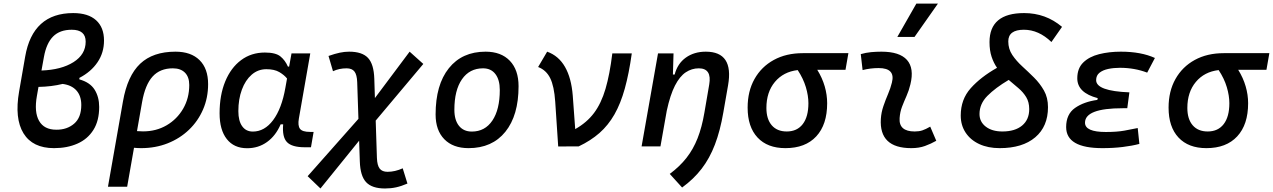

<svg xmlns="http://www.w3.org/2000/svg" viewBox="-20 -815 7087 1069"><path d="M280.8 9.8Q161.6 9.8 110.8 -72.8Q60.1 -155.3 86.4 -305.7L120.1 -499.5Q162.1 -742.2 387.7 -742.2Q470.7 -742.2 514.9 -702.4Q559.1 -662.6 559.1 -589.4Q559.1 -521.5 522.9 -468.3Q486.8 -415 421.9 -381.3V-373Q481.4 -356.4 506.8 -315.7Q532.2 -274.9 532.2 -219.7Q532.2 -142.6 500 -91.6Q467.8 -40.5 411.1 -15.4Q354.5 9.8 280.8 9.8ZM328.6 -347.7Q267.1 -332.5 194.3 -331.1L185.5 -281.2Q169.4 -191.4 197.5 -142.1Q225.6 -92.8 293.5 -92.8Q353 -92.3 392.8 -126.5Q432.6 -160.6 432.6 -230.5Q432.6 -280.8 405.8 -311Q378.9 -341.3 328.6 -347.7ZM210.9 -422.4Q321.8 -426.3 389.4 -469.2Q457 -512.2 457 -583Q457 -649.4 379.4 -649.4Q313 -649.4 275.6 -611.8Q238.3 -574.2 224.6 -498Z M957 -527.3Q1043.5 -527.3 1091.1 -480.2Q1138.7 -433.1 1138.7 -346.7Q1138.7 -270.5 1110.6 -205.6Q1082.5 -140.6 1032 -92.3Q981.4 -43.9 913.6 -17.1Q845.7 9.8 765.6 9.8Q746.6 9.8 726.1 7.8L688 224.6H581.1L664.6 -250.5Q689.5 -393.1 760.5 -460.2Q831.5 -527.3 957 -527.3ZM742.7 -85Q758.8 -83.5 776.4 -83.5Q849.6 -83.5 907.7 -117.4Q965.8 -151.4 999.8 -210Q1033.7 -268.6 1033.7 -341.8Q1033.7 -386.2 1009.8 -410.4Q985.8 -434.6 942.4 -434.6Q871.1 -434.6 829.6 -388.9Q788.1 -343.3 771 -246.1Z M1589.8 -444.3 1603 -517.6H1707.5L1644 -154.8Q1637.2 -115.7 1650.1 -98.1Q1663.1 -80.6 1706.1 -80.6H1726.1L1711.4 4.9H1676.8Q1605 4.9 1577.6 -23.9Q1550.3 -52.7 1556.6 -122.6H1542.5Q1515.1 -59.1 1466.8 -24.4Q1418.5 10.3 1356 10.3Q1282.7 10.3 1242.7 -40.8Q1202.6 -91.8 1202.6 -184.1Q1202.6 -285.6 1234.1 -361.8Q1265.6 -438 1322.3 -480.2Q1378.9 -522.5 1454.6 -522.5Q1515.1 -522.5 1541.5 -500.7Q1567.9 -479 1583 -444.3ZM1462.9 -429.7Q1416.5 -429.7 1381.3 -399.2Q1346.2 -368.7 1326.7 -315.9Q1307.1 -263.2 1307.1 -196.3Q1307.1 -141.6 1328.4 -112.1Q1349.6 -82.5 1387.7 -82.5Q1453.1 -82.5 1500.7 -146.2Q1548.3 -210 1568.8 -325.7L1578.1 -377.9Q1562.5 -397.5 1535.2 -413.6Q1507.8 -429.7 1462.9 -429.7Z M1764.2 234.4 1692.9 166 1975.6 -153.3 1968.8 -357.4Q1967.3 -398.9 1953.6 -416.7Q1939.9 -434.6 1909.7 -434.6Q1868.2 -434.6 1834 -418.5L1809.1 -503.4Q1845.2 -516.1 1871.8 -521.7Q1898.4 -527.3 1923.8 -527.3Q1996.6 -527.3 2029.1 -492.4Q2061.5 -457.5 2064 -376.5L2067.4 -269L2260.7 -527.3L2336.9 -459L2071.8 -143.6L2078.6 64.5Q2080.1 106 2094 123.8Q2107.9 141.6 2137.7 141.6Q2179.2 141.6 2222.2 122.1L2248.5 207Q2214.4 221.7 2185.3 228Q2156.2 234.4 2123.5 234.4Q2051.3 234.4 2018.6 199.5Q1985.8 164.6 1983.4 83.5L1979.5 -31.7Z M2588.9 9.8Q2502.4 9.8 2453.9 -39.8Q2405.3 -89.4 2405.3 -177.7Q2405.3 -342.8 2479 -435.1Q2552.7 -527.3 2683.6 -527.3Q2770 -527.3 2818.6 -476.6Q2867.2 -425.8 2867.2 -335Q2867.2 -172.4 2793.7 -81.3Q2720.2 9.8 2588.9 9.8ZM2606.9 -82.5Q2680.2 -82.5 2721.4 -143.8Q2762.7 -205.1 2762.7 -314Q2762.7 -370.6 2738.3 -402.6Q2713.9 -434.6 2669.4 -434.6Q2594.2 -434.6 2552 -373.5Q2509.8 -312.5 2509.8 -203.6Q2509.8 -146.5 2535.4 -114.5Q2561 -82.5 2606.9 -82.5Z M3202.1 0 3087.9 0.5 3071.3 -249Q3065.4 -335.4 3043.2 -380.1Q3021 -424.8 2976.1 -441.9L3026.4 -527.3Q3090.3 -504.4 3125.7 -442.6Q3161.1 -380.9 3168.9 -283.2L3182.6 -96.2Q3247.1 -132.3 3287.4 -186Q3327.6 -239.7 3351.3 -320.3Q3375 -400.9 3389.2 -517.6H3497.6Q3481.9 -405.3 3458.7 -321.8Q3435.5 -238.3 3401.1 -178Q3366.7 -117.7 3317.9 -74.7Q3269 -31.7 3202.1 0Z M3552.2 0 3643.6 -517.6H3730L3726.6 -399.9H3736.3Q3752 -460.9 3798.3 -494.1Q3844.7 -527.3 3909.7 -527.3Q4066.4 -527.3 4033.7 -340.3L4007.3 -189Q3989.7 -86.4 3960.4 -10Q3931.2 66.4 3886.7 124.3Q3842.3 182.1 3777.8 229L3709 153.3Q3764.2 112.3 3802 64.2Q3839.8 16.1 3864 -45.4Q3888.2 -106.9 3901.9 -188L3928.7 -344.2Q3944.3 -434.6 3870.6 -434.6Q3831.5 -434.6 3798.1 -412.4Q3764.6 -390.1 3738 -338.4Q3711.4 -286.6 3692.4 -198.7L3657.2 0Z M4353 9.8Q4252.9 9.8 4197.8 -49.3Q4142.6 -108.4 4142.6 -215.8Q4142.6 -307.1 4180.9 -375.2Q4219.2 -443.4 4288.3 -481.2Q4357.4 -519 4449.7 -519H4703.6L4687.5 -426.3H4530.3Q4558.1 -381.3 4571.8 -334.2Q4585.4 -287.1 4585.4 -240.2Q4585.4 -121.1 4524.7 -55.7Q4463.9 9.8 4353 9.8ZM4421.4 -424.8Q4341.8 -415.5 4294.4 -358.9Q4247.1 -302.2 4247.1 -213.9Q4247.1 -151.9 4276.9 -117.4Q4306.6 -83 4360.4 -83Q4418 -83 4449.5 -124Q4481 -165 4481 -240.2Q4481 -282.2 4466.8 -329.8Q4452.6 -377.4 4421.4 -424.8Z M5159.2 -109.9 5192.9 -31.2Q5163.1 -14.2 5129.9 -2.2Q5096.7 9.8 5053.7 9.8Q4874 9.8 4884.3 -153.3Q4886.7 -189.9 4898.7 -224.6Q4910.6 -259.3 4924.6 -292Q4938.5 -324.7 4945.8 -355Q4966.8 -436 4872.1 -436Q4825.7 -436 4782.7 -424.8L4772.5 -513.7Q4801.3 -522 4830.1 -524.7Q4858.9 -527.3 4887.7 -527.3Q4988.8 -527.3 5029.8 -481.2Q5070.8 -435.1 5048.8 -345.2Q5040.5 -310.5 5027.1 -280.5Q5013.7 -250.5 5002.4 -221.2Q4991.2 -191.9 4988.8 -157.7Q4983.4 -83 5072.8 -83Q5097.2 -83 5115.5 -89.1Q5133.8 -95.2 5159.2 -109.9ZM4976.1 -609.4 5082 -794.9H5202.1L5071.8 -609.4Z M5545.9 9.8Q5481 9.8 5432.1 -12.9Q5383.3 -35.6 5356.2 -76.7Q5329.1 -117.7 5329.1 -171.9Q5329.1 -261.7 5384.8 -324Q5440.4 -386.2 5531.2 -437.5Q5512.7 -463.9 5501 -498.8Q5489.3 -533.7 5489.3 -580.6Q5489.3 -742.2 5682.1 -742.2Q5802.2 -742.2 5893.1 -665.5L5834 -581.1Q5763.2 -649.4 5680.7 -649.4Q5593.8 -649.4 5593.8 -584.5Q5593.8 -542.5 5616.2 -509Q5638.7 -475.6 5671.6 -445.6Q5704.6 -415.5 5737.3 -383.1Q5770 -350.6 5792.5 -311Q5814.9 -271.5 5814.9 -218.3Q5814.9 -110.8 5743.9 -50.5Q5672.9 9.8 5545.9 9.8ZM5596.2 -370.1Q5521.5 -325.7 5477.5 -281.2Q5433.6 -236.8 5433.6 -180.2Q5433.6 -136.7 5468.5 -109.9Q5503.4 -83 5561 -83Q5631.3 -83 5670.9 -116Q5710.4 -148.9 5710.4 -207.5Q5710.4 -246.6 5693.6 -274.2Q5676.8 -301.8 5650.6 -324Q5624.5 -346.2 5596.2 -370.1Z M6117.7 9.8Q5916 9.8 5916 -107.4Q5916 -179.2 5965.3 -213.9Q6014.6 -248.5 6089.8 -258.8L6091.8 -268.6Q5978 -298.3 5978 -378.9Q5978 -434.6 6011.2 -467Q6044.4 -499.5 6099.6 -513.4Q6154.8 -527.3 6220.2 -527.3Q6333.5 -527.3 6410.2 -492.2L6367.2 -410.6Q6296.9 -437.5 6215.3 -437.5Q6180.7 -437.5 6150.4 -431.2Q6120.1 -424.8 6101.6 -409.9Q6083 -395 6083 -368.7Q6083 -308.1 6268.1 -300.8L6256.3 -212.4H6231Q6021 -212.4 6021 -131.8Q6021 -80.1 6137.2 -80.1Q6198.2 -80.1 6240 -87.6Q6281.7 -95.2 6314.5 -102.1L6323.7 -13.7Q6282.7 -2.9 6230.7 3.4Q6178.7 9.8 6117.7 9.8Z M6696.8 9.8Q6596.7 9.8 6541.5 -49.3Q6486.3 -108.4 6486.3 -215.8Q6486.3 -307.1 6524.7 -375.2Q6563 -443.4 6632.1 -481.2Q6701.2 -519 6793.5 -519H7047.4L7031.2 -426.3H6874Q6901.9 -381.3 6915.5 -334.2Q6929.2 -287.1 6929.2 -240.2Q6929.2 -121.1 6868.4 -55.7Q6807.6 9.8 6696.8 9.8ZM6765.1 -424.8Q6685.5 -415.5 6638.2 -358.9Q6590.8 -302.2 6590.8 -213.9Q6590.8 -151.9 6620.6 -117.4Q6650.4 -83 6704.1 -83Q6761.7 -83 6793.2 -124Q6824.7 -165 6824.7 -240.2Q6824.7 -282.2 6810.5 -329.8Q6796.4 -377.4 6765.1 -424.8Z"/></svg>

Font: Cascadia Code NF
Style: Italic
Weight: 400
Italic angle: -10°
Monospace: yes
Designer: Aaron Bell
Foundry: Saja Typeworks
Version: Version 2404.023; ttfautohint (v1.8.4)